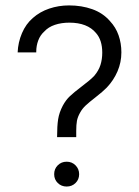

<svg xmlns="http://www.w3.org/2000/svg" viewBox="-20 -681 511 706"><path d="M260.3 -176.8H189.9Q189.9 -217.8 193.8 -242.7Q197.8 -267.6 210.9 -292.5Q222.2 -313.5 237.3 -327.6Q252.4 -341.8 278.8 -361.8Q296.9 -376 306.9 -384Q316.9 -392.1 326.7 -402.3Q342.8 -421.4 349.4 -442.1Q356 -462.9 356 -487.3Q356 -533.7 333 -559.6Q301.3 -597.7 234.9 -597.7Q205.6 -597.7 181.6 -589.6Q157.7 -581.5 143.1 -565.4Q127.9 -551.8 120.6 -532.2Q113.3 -512.7 113.3 -491.2V-488.3H44.9Q46.4 -525.4 60.8 -559.1Q75.2 -592.8 100.6 -614.7Q126.5 -637.7 161.1 -649.4Q195.8 -661.1 233.9 -661.1Q280.3 -661.1 319.3 -647.2Q358.4 -633.3 384.3 -603.5Q405.8 -580.6 416 -551.3Q426.3 -522 426.3 -488.3Q426.3 -451.7 412.1 -418.7Q397.9 -385.7 373 -359.4Q358.9 -344.7 330.1 -322.3Q308.6 -305.7 295.4 -293.5Q282.2 -281.2 274.4 -266.6Q265.6 -251 262.9 -236.6Q260.3 -222.2 260.3 -200.2ZM225.1 4.9Q205.6 4.9 192.4 -8.1Q179.2 -21 179.2 -40.5Q179.2 -60.1 192.4 -73.2Q205.6 -86.4 225.1 -86.4Q244.6 -86.4 257.8 -73Q271 -59.6 271 -40.5Q271 -21 257.8 -8.1Q244.6 4.9 225.1 4.9Z"/></svg>

Font: Potro Sans Bangla
Style: Regular
Weight: 400
Designer: Jayed Ahsan Saad
Foundry: Codepotro
Version: Potro Sans Bangla;Version 0.996;CodepotroFonts;